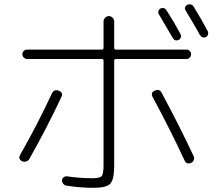

<svg xmlns="http://www.w3.org/2000/svg" viewBox="-20 -860 1040 917"><path d="M420.9 -8.8Q457 -8.8 465.8 -19Q474.6 -29.3 474.6 -73.2V-570.3Q474.6 -578.1 465.8 -578.1H109.4Q100.6 -578.1 93.8 -585Q86.9 -591.8 86.9 -601.1Q86.9 -610.4 93.3 -616.7Q99.6 -623 109.4 -623H465.8Q474.6 -623 474.6 -631.8V-757.8Q474.6 -767.6 482.4 -775.4Q490.2 -783.2 500 -783.2Q509.8 -783.2 517.6 -775.4Q525.4 -767.6 525.4 -757.8V-631.8Q525.4 -623 534.2 -623H871.1Q879.9 -623 886.2 -616.7Q892.6 -610.4 892.6 -601.1Q892.6 -591.8 886.2 -585Q879.9 -578.1 871.1 -578.1H534.2Q525.4 -578.1 525.4 -570.3V-68.4Q525.4 -2.9 506.8 17.1Q488.3 37.1 427.7 37.1Q364.3 37.1 295.9 26.4Q287.1 24.4 281.2 16.6Q275.4 8.8 276.4 0Q277.3 -8.8 285.2 -14.2Q293 -19.5 301.8 -17.6Q362.3 -8.8 420.9 -8.8ZM746.1 -819.3Q753.9 -823.2 761.7 -821.3Q769.5 -819.3 775.4 -810.5Q809.6 -757.8 841.8 -698.2Q845.7 -690.4 843.8 -682.1Q841.8 -673.8 834 -669.9Q816.4 -661.1 805.7 -677.7Q778.3 -724.6 739.3 -791Q734.4 -797.9 736.8 -806.6Q739.3 -815.4 746.1 -819.3ZM963.9 -683.6Q946.3 -674.8 934.6 -693.4Q901.4 -752.9 867.2 -808.6Q856.4 -825.2 874 -836.9Q881.8 -840.8 890.6 -838.9Q899.4 -836.9 904.3 -829.1Q941.4 -769.5 971.7 -711.9Q975.6 -704.1 973.6 -695.8Q971.7 -687.5 963.9 -683.6ZM85.9 -89.8Q64.5 -100.6 77.1 -122.1Q161.1 -269.5 227.5 -413.1Q238.3 -435.5 260.7 -426.8Q283.2 -418 273.4 -397.5Q207 -254.9 120.1 -100.6Q115.2 -91.8 105 -88.9Q94.7 -85.9 85.9 -89.8ZM892.6 -82Q870.1 -73.2 861.3 -93.8Q793 -241.2 709 -396.5Q698.2 -418.9 718.8 -426.8Q741.2 -437.5 752 -417Q836.9 -258.8 905.3 -113.3Q909.2 -104.5 905.3 -95.2Q901.4 -85.9 892.6 -82Z"/></svg>

Font: Rounded Mgen+ 1mn light
Style: Regular
Weight: 200
Designer: [Source Han Sans]
Ryoko NISHIZUKA  (kana & ideographs); Paul D. Hunt (Latin, Greek & Cyrillic); Wenlong ZHANG  (bopomofo
Version: Version 1.059.20150602